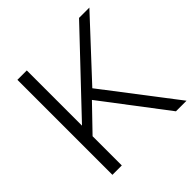

<svg xmlns="http://www.w3.org/2000/svg" viewBox="-185 -862 1013 1013"><g transform="rotate(-45 321.5 -355.0)"><path d="M89 0V-709H159V-297L550 -710H627L337 -398L642 0H563L292 -356L159 -218V0Z"/></g></svg>

Font: Raleway-v4020
Style: Regular
Weight: 400
Designer: Matt McInerney, Pablo Impallari, Rodrigo Fuenzalida
Foundry: Matt McInerney, Pablo Impallari, Rodrigo Fuenzalida
Version: Version 4.020;PS 004.020;hotconv 1.0.88;makeotf.lib2.5.64775